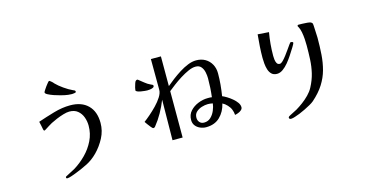

<svg xmlns="http://www.w3.org/2000/svg" viewBox="-84 -1172 3167 1648"><g transform="rotate(-15 1500.0 -348.0)"><path d="M744 -312Q744 -242 711.5 -180Q679 -118 631 -69Q585 -23 535.5 2Q486 27 427 50Q412 56 386 65Q360 74 346 74Q336 74 336 64Q336 59 339.5 56.5Q343 54 346 53Q365 42 385 32.5Q405 23 424 12Q481 -23 530 -72.5Q579 -122 609 -183.5Q639 -245 639 -315Q639 -355 625.5 -391.5Q612 -428 583.5 -451.5Q555 -475 509 -475Q487 -475 455 -465.5Q423 -456 392 -443Q361 -430 340 -419Q324 -410 308 -400Q292 -390 275 -379Q272 -378 269 -375.5Q266 -373 262 -373Q258 -373 256 -377Q254 -381 253 -385Q249 -403 246 -421Q243 -439 238 -457Q305 -480 382 -502.5Q459 -525 530 -525Q631 -525 687.5 -469Q744 -413 744 -312ZM608 -625Q608 -618 592 -616Q576 -614 571 -614Q555 -614 539.5 -616Q524 -618 509 -621Q499 -623 473 -629.5Q447 -636 418 -646Q389 -656 368 -667Q347 -678 347 -688Q347 -692 355.5 -705.5Q364 -719 375.5 -735Q387 -751 397 -762.5Q407 -774 410 -774Q414 -774 421 -768Q428 -762 431 -760Q436 -756 440 -751.5Q444 -747 448 -742Q473 -716 513 -688Q553 -660 586 -645Q593 -642 600.5 -638.5Q608 -635 608 -625Z M1718 -224Q1695 -229 1675 -229Q1649 -229 1620 -220Q1591 -211 1570.5 -192Q1550 -173 1550 -141Q1550 -117 1564.5 -100.5Q1579 -84 1604 -84Q1639 -84 1663 -106.5Q1687 -129 1701 -162Q1715 -195 1718 -224ZM1266 -502Q1266 -491 1253.5 -485.5Q1241 -480 1226 -478.5Q1211 -477 1203 -477Q1197 -477 1181.5 -478.5Q1166 -480 1148 -483Q1130 -486 1117.5 -491.5Q1105 -497 1105 -504Q1105 -511 1109 -527.5Q1113 -544 1118.5 -560Q1124 -576 1128 -581Q1131 -584 1135 -586.5Q1139 -589 1143 -589Q1145 -589 1147 -588Q1149 -587 1150 -586Q1174 -568 1196 -549.5Q1218 -531 1246 -518Q1251 -516 1258.5 -512.5Q1266 -509 1266 -502ZM1947 -129Q1947 -115 1934.5 -104Q1922 -93 1905.5 -87Q1889 -81 1877 -79Q1876 -92 1873.5 -104Q1871 -116 1866 -128Q1858 -149 1838 -170.5Q1818 -192 1797 -202Q1781 -132 1734 -86.5Q1687 -41 1611 -41Q1584 -41 1558.5 -52Q1533 -63 1517 -83.5Q1501 -104 1501 -134Q1501 -181 1530 -213Q1559 -245 1602 -262Q1645 -279 1686 -279H1702Q1707 -279 1713 -278.5Q1719 -278 1724 -277Q1729 -318 1731.5 -359.5Q1734 -401 1734 -443Q1734 -468 1728 -497Q1722 -526 1705 -546.5Q1688 -567 1656 -567Q1627 -567 1591 -551Q1555 -535 1517.5 -511.5Q1480 -488 1447 -463Q1414 -438 1392 -420V-8H1302L1306 -367Q1284 -311 1254.5 -258.5Q1225 -206 1187 -159Q1181 -151 1171 -151Q1165 -151 1152 -166.5Q1139 -182 1127 -199Q1115 -216 1111 -222Q1133 -238 1165 -265.5Q1197 -293 1229 -326Q1261 -359 1282.5 -393Q1304 -427 1304 -455Q1304 -523 1303.5 -591.5Q1303 -660 1303 -729H1392V-465Q1418 -487 1452 -513Q1486 -539 1524 -563Q1562 -587 1600.5 -602.5Q1639 -618 1674 -618Q1720 -618 1754.5 -598Q1789 -578 1808.5 -542.5Q1828 -507 1828 -462Q1828 -412 1823.5 -362.5Q1819 -313 1811 -263Q1828 -256 1851 -242Q1874 -228 1896 -209.5Q1918 -191 1932.5 -170.5Q1947 -150 1947 -129Z M2732 -535Q2732 -456 2727 -386Q2722 -316 2705 -253.5Q2688 -191 2651.5 -133Q2615 -75 2551 -19Q2538 -8 2515 5Q2492 18 2464.5 31.5Q2437 45 2412 55Q2387 65 2370 70Q2361 73 2351 75.5Q2341 78 2332 78Q2327 78 2321.5 74.5Q2316 71 2316 65Q2316 58 2322 53.5Q2328 49 2333 47Q2349 38 2365 30.5Q2381 23 2397 14Q2426 -3 2457.5 -26.5Q2489 -50 2516.5 -78Q2544 -106 2560 -136Q2592 -196 2605.5 -253.5Q2619 -311 2622 -371Q2625 -431 2625 -496Q2625 -521 2623 -553Q2621 -585 2615 -616Q2609 -647 2597 -668Q2596 -670 2594.5 -671.5Q2593 -673 2593 -676Q2593 -686 2603 -686Q2614 -686 2636 -685.5Q2658 -685 2679.5 -683Q2701 -681 2710 -677Q2720 -673 2725 -663Q2726 -661 2727 -643.5Q2728 -626 2729 -602.5Q2730 -579 2731 -559.5Q2732 -540 2732 -535ZM2520 -549Q2520 -545 2514.5 -534Q2509 -523 2502.5 -513Q2496 -503 2493 -498Q2480 -477 2461 -448Q2442 -419 2419 -391Q2396 -363 2370 -344.5Q2344 -326 2317 -326Q2287 -326 2269.5 -343Q2252 -360 2244 -386Q2236 -412 2233.5 -440Q2231 -468 2231 -490Q2231 -542 2234.5 -593.5Q2238 -645 2243 -697L2342 -690Q2324 -588 2324 -483Q2324 -470 2326 -451Q2328 -432 2336 -417.5Q2344 -403 2362 -403Q2374 -403 2390 -419Q2406 -435 2423.5 -458Q2441 -481 2457 -504Q2473 -527 2484.5 -543Q2496 -559 2500 -559Q2504 -559 2512 -556.5Q2520 -554 2520 -549Z"/></g></svg>

Font: Kaisei Opti Medium
Style: Regular
Weight: 500
Designer: Font-Kai, 金井和夫
Foundry: KAZUO KANAI
Version: Version 5.003